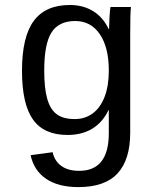

<svg xmlns="http://www.w3.org/2000/svg" viewBox="-20 -557 640 784"><path d="M300.3 207Q218.3 207 168.5 173.3Q118.7 139.6 105 76.7L194.8 64.5Q203.1 101.1 230.7 120.8Q258.3 140.6 303.2 140.6Q424.3 140.6 424.3 -13.2V-107.9H423.3Q399.4 -57.6 356.9 -31.7Q314.5 -5.9 255.9 -5.9Q159.2 -5.9 114.5 -69.1Q69.8 -132.3 69.8 -268.1Q69.8 -406.2 117.7 -471.4Q165.5 -536.6 265.1 -536.6Q320.3 -536.6 361.1 -511Q401.9 -485.4 423.8 -438H425.3Q425.3 -452.6 427.2 -487.5Q429.2 -522.5 431.2 -528.3H514.6Q511.7 -502 511.7 -418.9V-15.6Q511.7 95.2 460 151.1Q408.2 207 300.3 207ZM424.3 -269Q424.3 -363.3 387.7 -417.2Q351.1 -471.2 287.1 -471.2Q220.2 -471.2 190.4 -424.6Q160.6 -377.9 160.6 -269Q160.6 -195.3 173.1 -152.6Q185.5 -109.9 211.9 -90.3Q238.3 -70.8 285.6 -70.8Q327.1 -70.8 358.6 -94Q390.1 -117.2 407.2 -161.9Q424.3 -206.5 424.3 -269Z"/></svg>

Font: Courier New
Style: Regular
Weight: 400
Designer: Steve Matteson
Foundry: Ascender Corporation
Version: Version 2.00.3